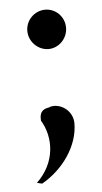

<svg xmlns="http://www.w3.org/2000/svg" viewBox="-46 -480 334 627"><g transform="rotate(-5 121.0 -166.5)"><path d="M189 -71C189 -103 165 -129 134 -133C127 -134 119 -133 113 -131L112 -130H111C86 -126 79 -113 81 -89C115 -33 115 50 50 112C55 113 61 115 67 116C139 75 189 1 189 -71ZM62 -385C62 -349 92 -320 126 -320C160 -320 189 -349 189 -385C189 -421 160 -449 126 -449C91 -449 62 -420 62 -385Z"/></g></svg>

Font: Bluebird
Style: LiNrw
Weight: 300
Designer: Jasper
Foundry: Cannot Into Space Fonts
Version: Version 0.98